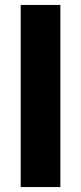

<svg xmlns="http://www.w3.org/2000/svg" viewBox="-20 -759 329 779"><path d="M64 -739V0H225V-739Z"/></svg>

Font: Malmofest
Style: Bold
Weight: 700
Designer: Jonny Pinhorn (Poppins), Kolossal
Version: Version 1.004;Glyphs 3.1.2 (3151)